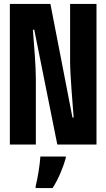

<svg xmlns="http://www.w3.org/2000/svg" viewBox="-20 -734 540 975"><path d="M30 0H162V-333C162 -398 154 -494 147 -583H154L271 0H470V-714H336V-421C336 -351 349 -209 354 -137H348L236 -714H30ZM161 212V221H247C275 178 300 119 314 69V61H185C183 101 170 178 161 212Z"/></svg>

Font: Noto Sans Mono ExtraCondensed ExtraBold
Style: Regular
Weight: 800
Width: 2
Designer: Monotype Design Team
Foundry: Monotype Imaging Inc.
Version: Version 2.014